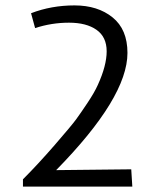

<svg xmlns="http://www.w3.org/2000/svg" viewBox="-20 -691 590 711"><path d="M65 0V-27Q121 -83 183 -154.5Q245 -226 261.5 -248.5Q278 -271 304 -310Q330 -349 342 -376Q375 -448 375 -501Q375 -554 337.5 -580.5Q300 -607 235.5 -607Q171 -607 110 -587L95 -642Q170 -671 256 -671Q342 -671 397 -626.5Q452 -582 452 -495Q452 -330 188 -61L466 -64L470 0Z"/></svg>

Font: Ruluko
Style: Regular
Weight: 400
Designer: Ana Sanfelippo, Angelica Diaz, Meme Hernandez
Foundry: Ana Sanfelippo, Angelica Diaz y Meme Hernandez
Version: Version 1.001